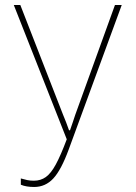

<svg xmlns="http://www.w3.org/2000/svg" viewBox="-20 -734 540 765"><path d="M116 11Q84 11 63 2V-23Q77 -19 88.5 -16.5Q100 -14 115 -14Q142 -14 162.5 -28.5Q183 -43 202.5 -79Q222 -115 246 -179L35 -714H61L230 -280Q238 -260 243.5 -246.5Q249 -233 255 -215H259Q265 -232 270 -247Q275 -262 280 -277L438 -714H465L254 -139Q224 -57 192.5 -23Q161 11 116 11Z"/></svg>

Font: Noto Sans Mono ExtraCondensed Thin
Style: Regular
Weight: 100
Width: 2
Designer: Monotype Design Team
Foundry: Monotype Imaging Inc.
Version: Version 2.014; ttfautohint (v1.8.4.7-5d5b)